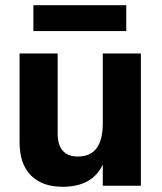

<svg xmlns="http://www.w3.org/2000/svg" viewBox="-20 -712 620 736"><path d="M464 -593H108V-692H464ZM520 0H374V-81Q334 4 220 4Q142 4 98.5 -39.5Q55 -83 55 -168V-507H201V-201Q201 -112 279 -112Q374 -112 374 -239V-507H520Z"/></svg>

Font: Hind Mysuru
Style: Bold
Weight: 700
Designer: Manushi Parikh, Hitesh Malaviya
Foundry: Indian Type Foundry
Version: Version 0.703;PS 1.0;hotconv 1.0.86;makeotf.lib2.5.63406